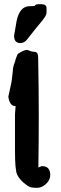

<svg xmlns="http://www.w3.org/2000/svg" viewBox="-20 -908 294 931"><path d="M179.7 -887.7Q205.6 -887.7 205.6 -868.7Q205.6 -868.7 205.6 -868.2V-845.2Q205.6 -832.5 178 -799.6Q150.4 -766.6 109.9 -714.8Q96.7 -699.2 79.1 -699.2Q48.3 -699.2 48.3 -734.4V-734.9Q53.7 -770 60.5 -806.2Q75.7 -877.9 123.5 -877.9Q123.5 -877.9 124 -877.9Q140.6 -877.9 147.5 -878.9Q152.3 -887.7 166.5 -887.7ZM146.5 -656.7Q164.6 -656.7 165 -630.9Q168 -480 168 -346.4Q168 -212.9 166 -95.7L182.1 -102.5H183.6Q223.6 -102.5 223.6 -59.1Q223.6 -35.2 203.1 -16.1Q182.6 2.9 159.2 2.9Q135.7 2.9 124.3 -1.7Q112.8 -6.3 93 -23.4Q73.2 -40.5 63 -61.8Q52.7 -83 52.7 -176.8V-355.5Q54.7 -375 55.7 -393.6H53.7Q27.3 -394 20.5 -438V-439.5L36.1 -511.7L42 -562Q42 -577.6 46.9 -592.8Q51.8 -607.9 53.2 -610.4Q54.7 -612.8 55.2 -619.1Q55.2 -619.6 58.6 -628.4Q64.5 -644.5 66.9 -647Q96.2 -666 109.9 -666Q113.3 -666 115.7 -665Q133.8 -656.7 146.5 -656.7Z"/></svg>

Font: Drukaatie burti
Style: Demi
Weight: 600
Version: Version 0.14